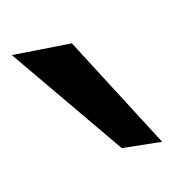

<svg xmlns="http://www.w3.org/2000/svg" viewBox="-73 -202 401 411"><g transform="rotate(-20 127.0 3.5)"><path d="M145.8 129 231.8 146 122.2 -118.2 -7.2 -138.5Z"/></g></svg>

Font: Hussar
Style: BdOpOblSeven
Weight: 700
Foundry: Cannot Into Space Fonts
Version: Version 2.00